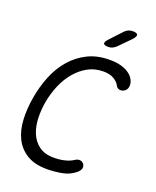

<svg xmlns="http://www.w3.org/2000/svg" viewBox="-172 -1049 943 1159"><g transform="rotate(20 300.0 -470.0)"><path d="M48 -367Q61 -443 88.5 -510.5Q116 -578 160.5 -629Q205 -680 265.5 -710Q326 -740 405 -740Q445 -740 474 -732.5Q503 -725 523 -712.5Q543 -700 554.5 -684.5Q566 -669 570 -652Q574 -631 568 -616.5Q562 -602 548 -595Q535 -588 520.5 -590.5Q506 -593 497 -610Q488 -629 462 -645Q436 -661 394 -661Q338 -661 293.5 -636Q249 -611 215 -570Q181 -529 159 -476.5Q137 -424 127 -367Q118 -317 119.5 -264Q121 -211 138.5 -167.5Q156 -124 192.5 -96.5Q229 -69 290 -69Q304 -69 320 -70.5Q336 -72 352 -75.5Q368 -79 382.5 -84.5Q397 -90 408 -97Q426 -110 442 -109Q458 -108 467 -96Q477 -84 474 -68.5Q471 -53 452 -37Q415 -7 366.5 1.5Q318 10 273 10Q194 10 143.5 -21Q93 -52 67.5 -104Q42 -156 38.5 -224Q35 -292 48 -367ZM370 -810Q342 -810 338.5 -820.5Q335 -831 356 -853L425 -927Q435 -938 448 -944Q461 -950 476 -950Q504 -950 508 -939Q512 -928 490 -904L418 -831Q407 -821 395.5 -815.5Q384 -810 370 -810Z"/></g></svg>

Font: Maple Mono Light
Style: Italic
Weight: 300
Italic angle: -10°
Monospace: yes
Designer: subframe7536
Version: Version 7.000